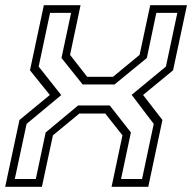

<svg xmlns="http://www.w3.org/2000/svg" viewBox="-32 -720 740 740"><path d="M-12 0 43 -257.5 160 -354 83.5 -449 137 -700H278.5L238 -508.5L304 -424H403.5L506 -508.5L547 -700H688.5L635 -449L519.5 -354L594 -257.5L539.5 0H398L440 -198.5L373.5 -282.5H274L172 -198.5L129.5 0ZM25 -30H106L144 -209.5L269 -313.5H391L472.5 -209.5L434.5 -30H515.5L560.5 -242.5L475.5 -354.5L607.5 -463.5L651.5 -670.5H570.5L534 -496.5L409.5 -394.5H286.5L205 -496.5L242 -670.5H161L117 -463.5L204 -353.5L70.5 -242.5Z"/></svg>

Font: Tourney Thin Light
Style: Italic
Weight: 300
Italic angle: -12°
Version: Version 1.015